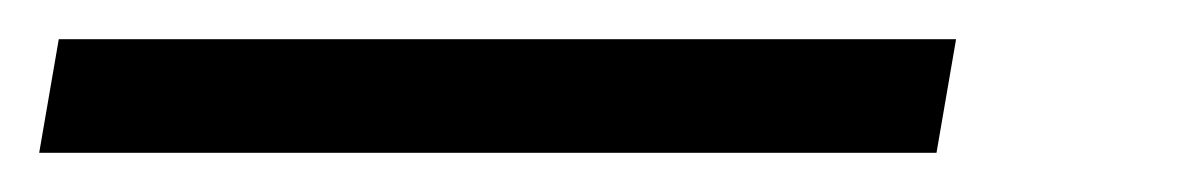

<svg xmlns="http://www.w3.org/2000/svg" viewBox="-31 34 609 98"><path d="M-1 54H457L447 112H-11Z"/></svg>

Font: Niramit Light
Style: Italic
Weight: 300
Italic angle: -10°
Designer: Katatrad Aksorn Co.,Ltd.
Foundry: Cadson Demak Co.,Ltd.
Version: Version 1.000; ttfautohint (v1.6)